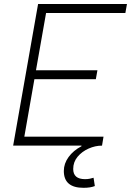

<svg xmlns="http://www.w3.org/2000/svg" viewBox="-20 -713 642 940"><path d="M388.7 206.5Q292.5 206.5 292.5 124Q292.5 87.9 315.7 55.9Q338.9 23.9 378.9 2.9V0H44.4L158.7 -649.4L166.5 -693.4H601.6L593.8 -649.4H205.6L156.2 -369.1H457L449.2 -325.2H148.4L99.1 -43.9H486.8L479.5 0H479Q446.3 0 413.8 14.4Q381.3 28.8 359.9 54.4Q338.4 80.1 338.4 114.3Q338.4 164.1 396.5 164.1Q409.2 164.1 419.9 161.9Q430.7 159.7 438 157.2L444.3 197.8Q423.3 206.5 388.7 206.5Z"/></svg>

Font: CaskaydiaCove NFP ExtraLight
Style: Italic
Weight: 200
Italic angle: -10°
Designer: Aaron Bell
Foundry: Saja Typeworks
Version: Version 2111.001; VTT 6.35;Nerd Fonts 3.1.1